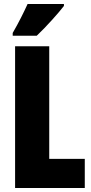

<svg xmlns="http://www.w3.org/2000/svg" viewBox="-20 -947 459 967"><path d="M119 -927Q104 -894 85.5 -857.5Q67 -821 44 -781V-767H165Q202 -802 242 -846.5Q282 -891 302 -917V-927ZM407 0V-147H228V-714H56V0Z"/></svg>

Font: Noto Sans Display Condensed Black
Style: Regular
Weight: 900
Width: 3
Designer: Monotype Design team
Foundry: Monotype Imaging Inc.
Version: 1.000